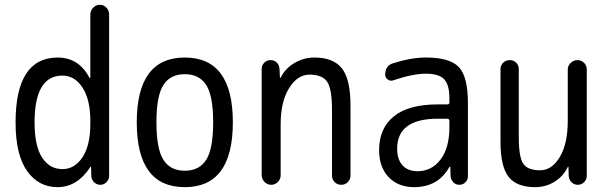

<svg xmlns="http://www.w3.org/2000/svg" viewBox="-20 -770 2540 800"><path d="M240.2 -455.1Q124 -455.1 124 -259.8Q124 -162.1 155.3 -113.8Q186.5 -65.4 240.2 -65.4Q291 -65.4 323.7 -114.7Q356.4 -164.1 356.4 -254.9V-264.6Q356.4 -355.5 323.7 -405.3Q291 -455.1 240.2 -455.1ZM219.7 9.8Q140.6 9.8 92.8 -57.6Q44.9 -125 44.9 -259.8Q44.9 -529.3 219.7 -530.3Q308.6 -530.3 352.5 -446.3Q352.5 -445.3 355.5 -445.3Q356.4 -445.3 356.4 -446.3V-710Q356.4 -725.6 368.2 -737.8Q379.9 -750 396 -750Q412.1 -750 423.3 -738.3Q434.6 -726.6 434.6 -710V-37.1Q434.6 -22.5 423.8 -11.2Q413.1 0 398.4 0Q382.8 0 372.1 -10.7Q361.3 -21.5 360.4 -37.1L359.4 -74.2Q359.4 -75.2 358.4 -75.2Q356.4 -75.2 356.4 -74.2Q301.8 9.8 219.7 9.8Z M839.4 -415.5Q810.5 -460.9 750 -460.9Q689.5 -460.9 660.6 -415.5Q631.8 -370.1 631.8 -260.3Q631.8 -150.4 660.6 -104.5Q689.5 -58.6 750 -58.6Q810.5 -58.6 839.4 -104.5Q868.2 -150.4 868.2 -260.3Q868.2 -370.1 839.4 -415.5ZM950.2 -260.3Q950.2 9.8 750 9.8Q549.8 9.8 549.8 -260.3Q549.8 -530.3 750 -530.3Q950.2 -530.3 950.2 -260.3Z M1070.3 -40V-483.4Q1070.3 -498 1081.1 -508.8Q1091.8 -519.5 1107.4 -519.5Q1123 -519.5 1133.3 -509.3Q1143.6 -499 1144.5 -483.4L1146.5 -446.3Q1146.5 -445.3 1147.5 -445.3Q1149.4 -445.3 1149.4 -446.3Q1168 -484.4 1206.5 -507.3Q1245.1 -530.3 1290 -530.3Q1369.1 -530.3 1404.8 -484.9Q1440.4 -439.5 1440.4 -330.1V-38.1Q1440.4 -22.5 1429.2 -11.2Q1418 0 1401.9 0Q1385.7 0 1374.5 -11.2Q1363.3 -22.5 1363.3 -38.1V-311.5Q1363.3 -399.4 1343.3 -429.2Q1323.2 -459 1269.5 -459Q1219.7 -459 1184.6 -402.8Q1149.4 -346.7 1149.4 -252V-40Q1149.4 -23.4 1137.7 -11.7Q1126 0 1109.9 0Q1093.8 0 1082 -12.2Q1070.3 -24.4 1070.3 -40Z M1804.7 -275.4Q1634.8 -275.4 1634.8 -150.4Q1634.8 -105.5 1657.2 -81.1Q1679.7 -56.6 1719.7 -56.6Q1778.3 -56.6 1815.4 -105Q1852.5 -153.3 1852.5 -240.2V-265.6Q1852.5 -274.4 1843.8 -275.4ZM1705.1 9.8Q1639.6 9.8 1599.6 -31.7Q1559.6 -73.2 1559.6 -144.5Q1559.6 -235.4 1621.1 -285.2Q1682.6 -335 1804.7 -335H1843.8Q1852.5 -335 1852.5 -342.8V-360.4Q1852.5 -417 1830.6 -439.9Q1808.6 -462.9 1754.9 -462.9Q1700.2 -462.9 1619.1 -435.5Q1607.4 -430.7 1596.2 -438.5Q1585 -446.3 1585 -459Q1585 -497.1 1619.1 -506.8Q1693.4 -530.3 1754.9 -530.3Q1854.5 -530.3 1892.1 -490.2Q1929.7 -450.2 1929.7 -339.8V-36.1Q1929.7 -21.5 1919.4 -10.7Q1909.2 0 1894 0Q1878.9 0 1868.7 -10.7Q1858.4 -21.5 1857.4 -36.1L1856.4 -74.2Q1856.4 -75.2 1855.5 -75.2Q1853.5 -75.2 1852.5 -74.2Q1805.7 9.8 1705.1 9.8Z M2210 9.8Q2132.8 9.8 2099.1 -33.2Q2065.4 -76.2 2065.4 -179.7V-482.4Q2065.4 -498 2076.7 -508.8Q2087.9 -519.5 2104 -519.5Q2120.1 -519.5 2130.9 -508.8Q2141.6 -498 2141.6 -482.4V-198.2Q2141.6 -115.2 2160.2 -87.9Q2178.7 -60.5 2230.5 -60.5Q2279.3 -60.5 2312.5 -115.7Q2345.7 -170.9 2345.7 -267.6V-480.5Q2345.7 -496.1 2357.9 -507.8Q2370.1 -519.5 2386.2 -519.5Q2402.3 -519.5 2413.6 -508.3Q2424.8 -497.1 2424.8 -480.5V-37.1Q2424.8 -22.5 2414.1 -11.2Q2403.3 0 2387.7 0Q2372.1 0 2361.3 -10.7Q2350.6 -21.5 2349.6 -37.1L2348.6 -74.2Q2348.6 -75.2 2347.7 -75.2Q2345.7 -75.2 2345.7 -74.2Q2327.1 -35.2 2290.5 -12.7Q2253.9 9.8 2210 9.8Z"/></svg>

Font: Rounded Mgen+ 1m regular
Style: Regular
Weight: 400
Designer: [Source Han Sans]
Ryoko NISHIZUKA  (kana & ideographs); Paul D. Hunt (Latin, Greek & Cyrillic); Wenlong ZHANG  (bopomofo
Version: Version 1.059.20150602